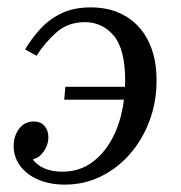

<svg xmlns="http://www.w3.org/2000/svg" viewBox="-20 -490 491 520"><path d="M226 -470Q267 -470 299.5 -456.5Q332 -443 355.5 -417.5Q379 -392 391.5 -355.5Q404 -319 404 -272Q404 -214 385 -163Q366 -112 332 -73Q298 -34 253 -12Q208 10 156 10Q115 10 83.5 -3.5Q52 -17 34.5 -41Q17 -65 17 -94Q17 -122 32 -141.5Q47 -161 71 -161Q90 -161 100.5 -149Q111 -137 111 -118Q111 -96 96 -76.5Q81 -57 56 -57Q37 -57 31 -69Q25 -81 25 -95L55 -102Q55 -79 66.5 -61.5Q78 -44 99 -34.5Q120 -25 148 -25Q190 -25 221.5 -45Q253 -65 275 -99.5Q297 -134 308 -178.5Q319 -223 319 -271Q319 -357 288 -393.5Q257 -430 210 -430Q164 -430 132.5 -402Q101 -374 79 -339L48 -356Q65 -385 88.5 -411Q112 -437 145.5 -453.5Q179 -470 226 -470ZM382 -220H154L157 -255H384Z"/></svg>

Font: Brygada 1918
Style: Italic
Weight: 400
Italic angle: -8°
Designer: Mateusz Machalski | Borys Kosmynka | Przemek Hoffer
Foundry: NIEPODLEGLA 2018
Version: Version 3.006